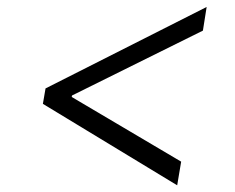

<svg xmlns="http://www.w3.org/2000/svg" viewBox="-20 -567 692 565"><path d="M106.2 -261.4 114 -306.8 588.1 -546.5 577.1 -476.9 191.8 -285.9 191.1 -281.6 513.1 -91.3 501.4 -21.7Z"/></svg>

Font: Inter Light  BETA
Style: Italic
Weight: 300
Italic angle: 9.39999°
Designer: Rasmus Andersson
Foundry: rsms
Version: Version 3.011;git-f93a4a705